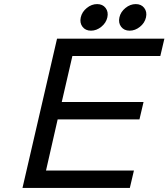

<svg xmlns="http://www.w3.org/2000/svg" viewBox="-20 -919 824 939"><path d="M572.5 -788Q558 -807 564 -834Q570 -861 593.5 -880Q617 -899 644 -899Q671 -899 685.5 -880Q700 -861 694 -834Q688 -807 664.5 -788Q641 -769 614 -769Q587 -769 572.5 -788ZM383.5 -788Q369 -807 375 -834Q381 -861 404.5 -880Q428 -899 455 -899Q482 -899 496.5 -880Q511 -861 505 -834Q499 -807 475.5 -788Q452 -769 425 -769Q398 -769 383.5 -788ZM90 0 259 -730H354H784L764 -645H334L282 -420H682L662 -335H262L205 -85H635L615 0H185Z"/></svg>

Font: Miedinger
Style: Italic
Weight: 400
Italic angle: -13°
Version: Version 001.000